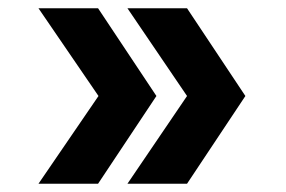

<svg xmlns="http://www.w3.org/2000/svg" viewBox="-20 -506 690 464"><path d="M432 -62H288L432 -274L288 -486H432L573 -274ZM217 -62H73L218 -274L73 -486H217L358 -274Z"/></svg>

Font: Azeret Mono Thin SemiBold
Style: Regular
Weight: 600
Version: Version 1.002